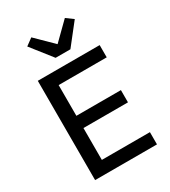

<svg xmlns="http://www.w3.org/2000/svg" viewBox="-225 -1058 1037 1169"><g transform="rotate(-30 294.0 -473.5)"><path d="M90 0V-698H525V-612H187V-396H500V-310H187V-86H525V0ZM254 -765 139 -911 188 -947 306 -831 424 -947 473 -911 358 -765Z"/></g></svg>

Font: IBM Plex Sans Text
Style: Regular
Weight: 450
Designer: Mike Abbink, Paul van der Laan, Pieter van Rosmalen
Foundry: Bold Monday
Version: Version 3.005